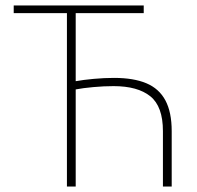

<svg xmlns="http://www.w3.org/2000/svg" viewBox="-20 -680 718 700"><path d="M224 0V-632H30V-660H504V-632H256V-384Q284 -389 322 -392.5Q360 -396 396 -396Q467 -396 513.5 -376.5Q560 -357 583 -314Q606 -271 606 -202V0H574V-202Q574 -292 528 -329Q482 -366 394 -366Q359 -366 320.5 -362.5Q282 -359 256 -354V0Z"/></svg>

Font: Source Sans 3
Style: Regular
Weight: 200
Designer: Paul D. Hunt
Foundry: Adobe
Version: Version 3.046;hotconv 1.0.118;makeotfexe 2.5.65603